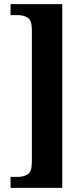

<svg xmlns="http://www.w3.org/2000/svg" viewBox="-20 -780 403 928"><path d="M31 128H281V-760H31V-707H66Q94 -707 114 -694.5Q134 -682 134 -635V3Q134 50 114 62.5Q94 75 66 75H31Z"/></svg>

Font: Noto Serif ExtraCondensed Extra
Style: Regular
Weight: 800
Width: 3
Designer: Monotype Design Team
Foundry: Monotype Imaging Inc.
Version: Version 1.002